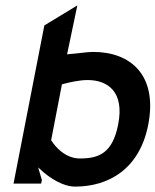

<svg xmlns="http://www.w3.org/2000/svg" viewBox="-20 -679 575 710"><path d="M30 0H132L135 -13L121 -60L141 -42C165 -22 211 11 258 11C382 11 496 -54 528 -217C564 -401 463 -487 325 -487C301 -487 267 -481 236 -479L228 -478L266 -659L144 -585ZM169 -160 209 -367 216 -369C235 -374 272 -383 304 -383C378 -383 441 -340 417 -219C396 -110 343 -93 275 -93C221 -93 183 -138 171 -158Z"/></svg>

Font: Charger Eco
Style: Obl
Weight: 1000
Designer: Jasper
Foundry: Cannot Into Space Fonts
Version: Version 1.1